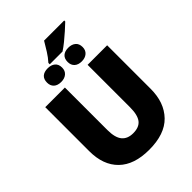

<svg xmlns="http://www.w3.org/2000/svg" viewBox="-291 -1189 1340 1340"><g transform="rotate(-45 378.5 -519.0)"><path d="M684.1 -713.9V-284.2Q684.1 -148.9 607.4 -69.6Q530.8 9.8 376 9.8Q228.5 9.8 150.9 -65.9Q73.2 -141.6 73.2 -279.8V-713.9H267.1V-294.9Q267.1 -219.2 295.4 -185.1Q323.7 -150.9 378.9 -150.9Q438.5 -150.9 464.8 -185.1Q491.2 -219.2 491.2 -295.9V-713.9ZM307.1 -903.3V-917Q332.5 -944.8 354.2 -979.5Q376 -1014.2 396 -1048.3H594.7V-1038.1Q573.2 -1017.6 544.9 -992.2Q516.6 -966.8 487.3 -943.1Q458 -919.4 433.1 -903.3ZM276.9 -759.3Q241.7 -759.3 222.4 -777.1Q203.1 -794.9 203.1 -826.2Q203.1 -859.9 222.4 -877Q241.7 -894 276.9 -894Q310.5 -894 331.3 -877Q352.1 -859.9 352.1 -826.2Q352.1 -794.9 331.3 -777.1Q310.5 -759.3 276.9 -759.3ZM480 -759.3Q445.8 -759.3 426.3 -777.1Q406.7 -794.9 406.7 -826.2Q406.7 -859.9 426.3 -877Q445.8 -894 480 -894Q513.2 -894 533.9 -877Q554.7 -859.9 554.7 -826.2Q554.7 -794.9 533.9 -777.1Q513.2 -759.3 480 -759.3Z"/></g></svg>

Font: Open Sans ExtraBold
Style: Regular
Weight: 800
Designer: Monotype Design Team
Foundry: Monotype Imaging Inc.
Version: Version 3.003; ttfautohint (v1.8.4)